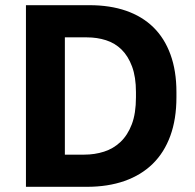

<svg xmlns="http://www.w3.org/2000/svg" viewBox="-20 -720 750 740"><path d="M80 -700H325Q404 -700 466 -678.5Q528 -657 571 -615Q614 -573 637 -510Q660 -447 660 -365V-345Q660 -261 636.5 -196.5Q613 -132 568.5 -88.5Q524 -45 460 -22.5Q396 0 315 0H80ZM305 -124Q345 -124 381 -135.5Q417 -147 444.5 -173Q472 -199 488 -241Q504 -283 504 -345V-365Q504 -423 489 -463.5Q474 -504 448.5 -529Q423 -554 388.5 -565Q354 -576 315 -576H230V-124Z"/></svg>

Font: Golos Text DemiBold
Style: Regular
Weight: 600
Designer: A.Korolkova, Vitaly Kuzmin
Foundry: ParaType Ltd
Version: Version 2.002